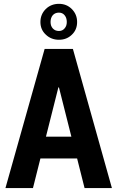

<svg xmlns="http://www.w3.org/2000/svg" viewBox="-20 -961 594 981"><path d="M374 -151.4Q327.1 -151.4 186.5 -151.4Q176.8 -113.3 148.4 0Q113.3 0 7.8 0Q57.6 -177.7 208 -710.9Q244.1 -710.9 352.5 -710.9Q402.3 -533.2 551.8 0Q517.6 0 412.1 0Q402.3 -38.1 374 -151.4ZM214.8 -262.7Q247.1 -262.7 344.7 -262.7Q329.1 -325.2 281.2 -514.6Q280.3 -514.6 278.3 -514.6Q262.7 -451.2 214.8 -262.7ZM186.5 -848.6Q186.5 -887.7 213.9 -915Q241.2 -941.4 281.2 -941.4Q320.3 -941.4 346.7 -915Q374 -887.7 374 -848.6Q374 -808.6 346.7 -783.2Q320.3 -757.8 281.2 -757.8Q241.2 -757.8 213.9 -784.2Q186.5 -809.6 186.5 -848.6ZM238.3 -848.6Q238.3 -828.1 250 -815.4Q261.7 -802.7 281.2 -802.7Q298.8 -802.7 309.6 -815.4Q321.3 -828.1 321.3 -848.6Q321.3 -870.1 309.6 -883.8Q298.8 -896.5 281.2 -896.5Q261.7 -896.5 250 -883.8Q238.3 -870.1 238.3 -848.6Z"/></svg>

Font: Noto Sans Hebrew DECATHLON 
Style: Bold
Weight: 400
Designer: Monotype Design Team
Version: Version 2.000;GOOG;noto-fonts:20170220:a8a215d2e889